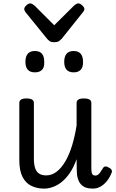

<svg xmlns="http://www.w3.org/2000/svg" viewBox="-20 -1096 687 1133"><path d="M241 17Q199 17 165.5 1Q132 -15 113 -52Q94 -89 94 -150V-489Q94 -502 104.5 -508.5Q115 -515 136 -515Q158 -515 169 -508.5Q180 -502 180 -489V-158Q180 -125 187.5 -103.5Q195 -82 211 -71.5Q227 -61 253 -61Q286 -61 314.5 -83Q343 -105 366 -144.5Q389 -184 405.5 -238Q422 -292 432 -356V-489Q432 -502 442.5 -508.5Q453 -515 475 -515Q497 -515 508 -508.5Q519 -502 519 -489V-104Q519 -87 521 -77.5Q523 -68 528.5 -64Q534 -60 543 -60Q551 -60 557.5 -64.5Q564 -69 571.5 -79Q579 -89 587 -103Q592 -112 601 -113.5Q610 -115 622 -107Q634 -102 638.5 -93Q643 -84 638 -75Q627 -47 610 -26.5Q593 -6 572.5 5.5Q552 17 527 17Q503 17 485.5 10.5Q468 4 456.5 -9.5Q445 -23 439 -43.5Q433 -64 433 -91L432 -157Q415 -109 392.5 -76Q370 -43 344.5 -22.5Q319 -2 292 7.5Q265 17 241 17ZM186 -669Q158 -669 144 -684.5Q130 -700 130 -731Q130 -763 144 -779Q158 -795 186 -795Q214 -795 227.5 -779Q241 -763 241 -731Q243 -700 228.5 -684.5Q214 -669 186 -669ZM415 -669Q387 -669 373 -684.5Q359 -700 359 -731Q359 -763 373 -779Q387 -795 415 -795Q442 -795 456 -779Q470 -763 470 -731Q471 -700 456.5 -684.5Q442 -669 415 -669ZM443 -1076Q452 -1076 465 -1064.5Q478 -1053 478 -1042Q478 -1040 477 -1036.5Q476 -1033 471 -1026L344 -867Q338 -861 329 -854Q320 -847 300 -847Q281 -847 272 -854Q263 -861 258 -867L129 -1026Q125 -1033 124 -1036.5Q123 -1040 123 -1042Q123 -1053 135.5 -1064.5Q148 -1076 158 -1076Q164 -1076 170 -1072.5Q176 -1069 183 -1064L300 -947L418 -1064Q424 -1069 430 -1072.5Q436 -1076 443 -1076Z"/></svg>

Font: Playwrite GB S
Style: Regular
Weight: 400
Designer: Veronika Burian, José Scaglione
Foundry: TypeTogether
Version: Version 1.000